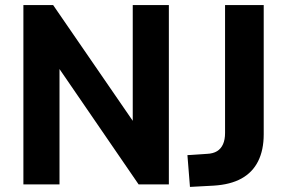

<svg xmlns="http://www.w3.org/2000/svg" viewBox="-20 -725 1129 755"><path d="M72 0V-705H189L526 -215H502V-705H644V0H525L191 -487H214V0ZM727 10 717 -115 794 -120Q818 -121 833.5 -130.5Q849 -140 857 -158Q865 -176 865 -202V-705H1017V-197Q1017 -135 995 -91Q973 -47 929.5 -23Q886 1 820 5Z"/></svg>

Font: Nunito Sans 10pt SemiCondensed ExtraBold
Style: Regular
Weight: 800
Width: 4
Designer: Vernon Adams
Foundry: Vernon Adams
Version: Version 3.101;gftools[0.9.27]